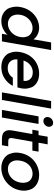

<svg xmlns="http://www.w3.org/2000/svg" viewBox="1015 -1825 819 2889"><g transform="rotate(90 1424.5 -380.5)"><path d="M86 -278Q101 -361 146.5 -425Q192 -489 258 -524.5Q324 -560 397 -560Q451 -560 499 -536.5Q547 -513 572 -474L618 -740H733L603 0H488L503 -83Q468 -43 413.5 -17Q359 9 295 9Q223 9 170 -27.5Q117 -64 98.5 -116.5Q80 -169 80 -215Q80 -245 86 -278ZM537 -276Q541 -298 541 -318Q541 -349 528 -383Q515 -417 480.5 -439Q446 -461 402 -461Q358 -461 316.5 -439.5Q275 -418 244 -376.5Q213 -335 203 -278Q199 -256 199 -236Q199 -204 212 -169.5Q225 -135 259.5 -112.5Q294 -90 337 -90Q381 -90 423 -112Q465 -134 496 -176.5Q527 -219 537 -276Z M1309 -289Q1303 -258 1295 -233H874Q873 -223 873 -213Q873 -161 907 -124Q941 -87 1005 -87Q1097 -87 1149 -164H1272Q1234 -88 1159.5 -39.5Q1085 9 988 9Q909 9 853 -26.5Q797 -62 777.5 -114Q758 -166 758 -214Q758 -243 764 -276Q779 -361 824.5 -425.5Q870 -490 939 -525Q1008 -560 1089 -560Q1167 -560 1222 -526Q1277 -492 1295.5 -442Q1314 -392 1314 -347Q1314 -319 1309 -289ZM1196 -325Q1198 -338 1198 -351Q1198 -396 1165 -430Q1132 -464 1067 -464Q1008 -464 959.5 -426.5Q911 -389 891 -325Z M1614 -740 1484 0H1370L1500 -740Z M1802 -624Q1771 -624 1755.5 -642.5Q1740 -661 1740 -682Q1740 -689 1742 -697Q1747 -728 1772 -749Q1797 -770 1828 -770Q1858 -770 1873 -751.5Q1888 -733 1888 -711Q1888 -704 1887 -697Q1881 -666 1856.5 -645Q1832 -624 1802 -624ZM1845 -551 1748 0H1634L1731 -551Z M2112 -458 2058 -153Q2057 -144 2057 -136Q2057 -118 2067 -106.5Q2077 -95 2112 -95H2182L2165 0H2075Q1998 0 1968.5 -31Q1939 -62 1939 -110Q1939 -130 1943 -153L1997 -458H1932L1948 -551H2013L2037 -688H2152L2128 -551H2262L2246 -458Z M2507 9Q2429 9 2372.5 -26.5Q2316 -62 2296 -114.5Q2276 -167 2276 -214Q2276 -244 2282 -276Q2296 -360 2344.5 -425Q2393 -490 2463.5 -525Q2534 -560 2613 -560Q2692 -560 2749.5 -525Q2807 -490 2828 -436.5Q2849 -383 2849 -333Q2849 -306 2844 -276Q2829 -192 2779.5 -127Q2730 -62 2658 -26.5Q2586 9 2507 9ZM2525 -90Q2569 -90 2611 -111Q2653 -132 2684.5 -174Q2716 -216 2727 -276Q2731 -300 2731 -320Q2731 -352 2718.5 -385.5Q2706 -419 2671.5 -440Q2637 -461 2593 -461Q2549 -461 2508 -440Q2467 -419 2437.5 -377.5Q2408 -336 2398 -276Q2393 -249 2393 -226Q2393 -172 2424.5 -131Q2456 -90 2525 -90Z"/></g></svg>

Font: Fz Poppins Med
Style: Italic
Weight: 500
Italic angle: -10°
Designer: Ninad Kale (Devanagari), Jonny Pinhorn (Latin)
Foundry: Indian Type Foundry
Version: Vit hóa bi Vntype.Com & FontZin.Com